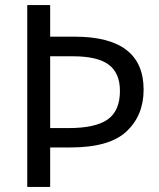

<svg xmlns="http://www.w3.org/2000/svg" viewBox="-20 -734 625 754"><path d="M544 -382Q544 -281 477 -218Q410 -155 258 -155H177V0H87V-714H177V-590H273Q544 -590 544 -382ZM177 -231H249Q355 -231 403 -265Q451 -299 451 -377Q451 -447 407 -480Q363 -513 266 -513H177Z"/></svg>

Font: Advent Sans Logo
Style: Regular
Weight: 400
Designer: Types & Symbols
Foundry: Types & Symbols
Version: Version 1.002